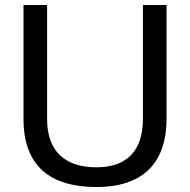

<svg xmlns="http://www.w3.org/2000/svg" viewBox="-20 -734 762 770"><path d="M647.9 -257.8Q647.9 -189.5 629.4 -137.9Q610.8 -86.4 575 -52.2Q539.1 -18.1 486.8 -1Q434.6 16.1 367.2 16.1Q298.3 16.1 243.9 0.2Q189.5 -15.6 151.6 -49.1Q113.8 -82.5 94 -134.3Q74.2 -186 74.2 -257.8V-713.9H168.9V-257.8Q168.9 -161.1 219.7 -112.1Q270.5 -63 367.2 -63Q458 -63 505.6 -112.1Q553.2 -161.1 553.2 -257.8V-713.9H647.9Z"/></svg>

Font: XB Khoramshahr
Style: Regular
Weight: 400
Designer: Behnam
Foundry: Irmug
Version: Version 8.005 2009